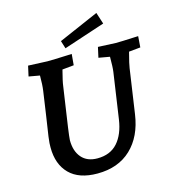

<svg xmlns="http://www.w3.org/2000/svg" viewBox="-131 -1015 1031 1139"><g transform="rotate(-15 385.0 -446.0)"><path d="M97 -206Q96 -227 102 -272Q108 -317 122 -405L142 -543Q147 -577 147 -635L80 -647L94 -710Q192 -705 212 -705Q247 -705 339 -709L362 -710L356 -642L285 -635Q267 -566 264 -540L255 -479Q236 -352 228 -295Q220 -238 219 -218Q219 -151 253 -111.5Q287 -72 350 -72Q429 -72 474 -122.5Q519 -173 532 -263L573 -543Q577 -570 577 -635L509 -647L523 -710Q613 -705 632 -705Q664 -705 746 -709L770 -710L765 -642L694 -635Q674 -559 672 -540L632 -267Q613 -135 534 -60Q455 15 327 15Q214 15 155.5 -44Q97 -103 97 -206ZM320 -800 566 -907 589 -836 335 -752Z"/></g></svg>

Font: Andada Pro
Style: Bold Italic
Weight: 700
Italic angle: -7°
Designer: Carolina Giovagnoli
Foundry: Huerta Tipografica
Version: Version 3.005; ttfautohint (v1.8.4)